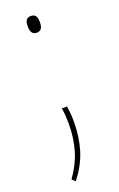

<svg xmlns="http://www.w3.org/2000/svg" viewBox="-121 -483 408 658"><g transform="rotate(-20 83.5 -153.5)"><path d="M76 -111.5H95Q96 -104.5 97.8 -89.2Q99.5 -74 99.5 -56Q99.5 0 85.2 47.2Q71 94.5 35.5 139.5L24 128.5Q54 87 67.2 42.8Q80.5 -1.5 80.5 -55.5Q80.5 -70 79.5 -84.2Q78.5 -98.5 76 -111.5ZM84 -384.5Q73.5 -384.5 68 -391.8Q62.5 -399 62.5 -413V-418Q62.5 -432 68 -438.8Q73.5 -445.5 84 -445.5Q95.5 -445.5 101 -438.8Q106.5 -432 106.5 -418V-413Q106.5 -399 101 -391.8Q95.5 -384.5 84 -384.5Z"/></g></svg>

Font: Anek Malayalam Thin
Style: Regular
Weight: 250
Version: Version 1.003